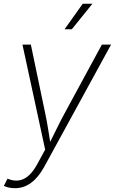

<svg xmlns="http://www.w3.org/2000/svg" viewBox="-31 -780 603 1008"><path d="M-10.7 195.8 8.3 158.2 14.2 160.2Q58.6 177.2 96.2 158Q133.8 138.7 165.5 80.1L206.1 5.4L86.9 -545.9H130.9L207 -182.1Q214.8 -145 220.7 -108.2Q226.6 -71.3 232.4 -35.2Q250.5 -71.3 268.6 -108.2Q286.6 -145 306.6 -182.1L503.9 -545.9H552.2L200.7 96.7Q139.2 208 47.9 208Q14.2 208 -10.7 195.8ZM308.1 -626.5 403.3 -760.3H454.1L346.2 -626.5Z"/></svg>

Font: Inter Extra Light
Style: Italic
Weight: 200
Italic angle: -9.39999°
Designer: Rasmus Andersson
Foundry: rsms
Version: Version 4.000;git-3c8e0fc